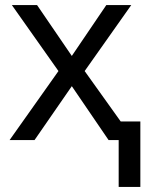

<svg xmlns="http://www.w3.org/2000/svg" viewBox="-20 -556 592 762"><path d="M451 186V0H411L265 -214L117 0H18L212 -274L27 -536H127L265 -334L402 -536H501L316 -274L459 -74H537V186Z"/></svg>

Font: Noto Sans
Style: Regular
Weight: 400
Designer: Monotype Design Team
Foundry: Monotype Imaging Inc.
Version: Version 1.902